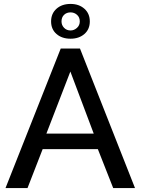

<svg xmlns="http://www.w3.org/2000/svg" viewBox="-20 -957 716 977"><path d="M289 -710H387L667 0H556L478 -198H197L120 0H8ZM457 -277 338 -593 216 -277ZM240 -848Q240 -888 267.5 -912.5Q295 -937 339 -937Q382 -937 409.5 -912.5Q437 -888 437 -848Q437 -808 409.5 -784Q382 -760 339 -760Q295 -760 267.5 -784Q240 -808 240 -848ZM339 -894Q319 -894 306 -881.5Q293 -869 293 -848Q293 -829 306 -815.5Q319 -802 339 -802Q357 -802 371.5 -815Q386 -828 386 -848Q386 -869 372 -881.5Q358 -894 339 -894Z"/></svg>

Font: Rising Sun Medium
Style: Regular
Weight: 500
Designer: Matt McInerney, Pablo Impallari, Rodrigo Fuenzalida (Raleway font), Stephen Hutchings (Greek), Cristiano Sobral (main ch
Foundry: The Rising Sun Project Authors
Version: Version 4.327; ttfautohint (v1.8.4.7-5d5b-dirty)